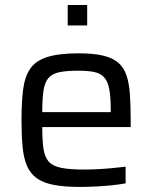

<svg xmlns="http://www.w3.org/2000/svg" viewBox="-20 -728 599 756"><path d="M294.3 8Q232.4 8 190.9 -0.1Q149.4 -8.2 124 -26.8Q98.7 -45.3 85.9 -75.6Q73.1 -105.9 68.9 -150.1Q64.7 -194.3 64.7 -254Q64.7 -325.2 71 -375.4Q77.4 -425.7 98.8 -457.2Q120.1 -488.8 165.9 -503.4Q211.7 -518 290.2 -518Q349 -518 386.7 -508.9Q424.3 -499.8 446.2 -480.7Q468.1 -461.6 478.3 -430.5Q488.6 -399.5 491.6 -355.8Q494.6 -312.1 494.6 -254.9V-227.8H146.4Q146.4 -175.9 151.1 -143Q155.7 -110 171.5 -92Q187.3 -74 220.8 -67.2Q254.2 -60.4 311.8 -60.4Q336 -60.4 364.9 -61.9Q393.7 -63.3 422.7 -66.1Q451.6 -68.8 474.6 -71.7V-6.1Q454 -2.1 423.4 1.2Q392.8 4.5 359.3 6.2Q325.7 8 294.3 8ZM416.1 -269.1V-296Q416.1 -347.5 410 -378.2Q403.9 -408.8 389.4 -424.3Q374.9 -439.8 349.9 -444.7Q325 -449.6 287.7 -449.6Q240.3 -449.6 212.2 -443.4Q184.2 -437.3 170 -419.9Q155.8 -402.5 151.1 -370.6Q146.4 -338.6 146.4 -286.4H435ZM246.6 -627.7V-708.3H323.3V-627.7Z"/></svg>

Font: Saira Thin
Style: Regular
Weight: 100
Designer: Hector Gatti with collaboration of the Omnibus-Type team
Foundry: Omnibus-Type
Version: Version 1.101